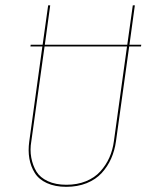

<svg xmlns="http://www.w3.org/2000/svg" viewBox="-20 -701 577 730"><path d="M517.1 -530.8 516.1 -524.4H471.2L420.9 -163.6Q416 -128.4 402.6 -98.1Q389.2 -67.9 366.7 -43.2Q344.2 -18.6 309.6 -4.6Q274.9 9.3 231.9 9.3Q189 9.3 158.2 -4.9Q127.4 -19 112.1 -43.7Q96.7 -68.4 91.6 -98.4Q86.4 -128.4 91.3 -163.6L141.1 -524.4H95.7L96.7 -530.8H142.1L163.1 -680.7H170.9L150.4 -530.8H463.9L484.9 -680.7H492.7L472.2 -530.8ZM413.1 -164.6 462.9 -524.4H149.4L99.1 -164.1Q93.3 -131.3 98.9 -101.6Q104.5 -71.8 118.4 -48.8Q132.3 -25.9 161.9 -12.2Q191.4 1.5 232.4 1.5Q273.9 1.5 306.9 -12Q339.8 -25.4 361.3 -49.1Q382.8 -72.8 395.8 -101.8Q408.7 -130.9 413.1 -164.6Z"/></svg>

Font: Fira Sans Compressed Eight
Style: Italic
Weight: 100
Width: 3
Italic angle: -8°
Designer: Carrois Corporate & Edenspiekermann AG
Foundry: Carrois Corporate GbR & Edenspiekermann AG
Version: Version 4.203;PS 004.203;hotconv 1.0.88;makeotf.lib2.5.64775